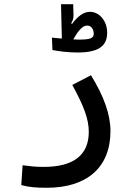

<svg xmlns="http://www.w3.org/2000/svg" viewBox="-20 -658 626 908"><path d="M201.2 230C391.1 230 502.4 133.8 502.4 -38.1C502.4 -116.2 471.7 -202.1 410.2 -302.2L321.8 -256.3C376 -157.7 399.9 -94.7 399.9 -34.7C399.9 76.7 326.2 131.3 186.5 131.3C147.5 131.3 124 128.4 86.9 123.5L80.6 217.3C116.7 227.1 148.9 230 201.2 230ZM346.7 -409.7C443.4 -409.7 486.8 -438.5 486.8 -502.9C486.8 -559.6 449.7 -602.1 405.3 -602.1C375 -602.1 347.2 -580.6 320.8 -544.9L316.4 -547.9C324.7 -560.5 328.1 -572.8 327.6 -587.4L326.2 -638.2H268.6L272.5 -475.6C253.4 -477.5 236.3 -479 225.6 -480L228 -421.4C258.3 -415.5 301.8 -409.7 346.7 -409.7ZM326.7 -471.7C352.5 -517.6 372.1 -537.1 392.6 -537.1C412.1 -537.1 423.3 -518.6 423.3 -498.5C423.3 -476.6 405.8 -470.7 351.1 -470.7C344.7 -470.7 335.9 -471.2 326.7 -471.7Z"/></svg>

Font: CaskaydiaCove Nerd Font
Style: Regular
Weight: 400
Designer: Aaron Bell
Foundry: Saja Typeworks
Version: Version 2111.1;Nerd Fonts 2.3.3